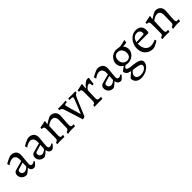

<svg xmlns="http://www.w3.org/2000/svg" viewBox="337 -1905 3569 3569"><g transform="rotate(-45 2121.0 -120.5)"><path d="M372 12Q332 12 309.5 -8.5Q287 -29 283 -69L279 -70Q255 -46 233.5 -28.5Q212 -11 195.5 -1.5Q179 8 169 8Q132 8 103 -8Q74 -24 57.5 -52Q41 -80 41 -116Q41 -145 55.5 -167Q70 -189 94 -196L284 -248L285 -292Q285 -342 262 -370Q239 -398 197 -398Q169 -398 138 -385Q107 -372 77 -348L72 -351L60 -394Q86 -409 118 -425.5Q150 -442 179 -453Q208 -464 223 -464Q267 -464 298 -448.5Q329 -433 345.5 -404.5Q362 -376 362 -335Q362 -322 359.5 -293Q357 -264 353 -228.5Q349 -193 346.5 -160Q344 -127 344 -105Q344 -83 355 -71Q366 -59 385 -59Q402 -59 419 -67.5Q436 -76 445 -84L459 -68Q451 -55 437.5 -38.5Q424 -22 407.5 -8Q391 6 372 12ZM186 -60Q205 -60 230.5 -73.5Q256 -87 277 -108L282 -210L146 -169Q117 -160 117 -127Q117 -99 136.5 -79.5Q156 -60 186 -60Z M838 12Q798 12 775.5 -8.5Q753 -29 749 -69L745 -70Q721 -46 699.5 -28.5Q678 -11 661.5 -1.5Q645 8 635 8Q598 8 569 -8Q540 -24 523.5 -52Q507 -80 507 -116Q507 -145 521.5 -167Q536 -189 560 -196L750 -248L751 -292Q751 -342 728 -370Q705 -398 663 -398Q635 -398 604 -385Q573 -372 543 -348L538 -351L526 -394Q552 -409 584 -425.5Q616 -442 645 -453Q674 -464 689 -464Q733 -464 764 -448.5Q795 -433 811.5 -404.5Q828 -376 828 -335Q828 -322 825.5 -293Q823 -264 819 -228.5Q815 -193 812.5 -160Q810 -127 810 -105Q810 -83 821 -71Q832 -59 851 -59Q868 -59 885 -67.5Q902 -76 911 -84L925 -68Q917 -55 903.5 -38.5Q890 -22 873.5 -8Q857 6 838 12ZM652 -60Q671 -60 696.5 -73.5Q722 -87 743 -108L748 -210L612 -169Q583 -160 583 -127Q583 -99 602.5 -79.5Q622 -60 652 -60Z M1259 -29Q1289 -37 1302 -52.5Q1315 -68 1315 -94L1319 -292Q1319 -342 1297.5 -369Q1276 -396 1236 -396Q1212 -396 1187 -386Q1162 -376 1142.5 -364Q1123 -352 1113 -344Q1112 -318 1110.5 -282.5Q1109 -247 1107.5 -210Q1106 -173 1105 -143Q1104 -113 1104 -98Q1104 -67 1112.5 -54.5Q1121 -42 1140 -42Q1149 -42 1162 -43Q1175 -44 1175 -44L1177 -40L1168 3Q1168 3 1153 2Q1138 1 1117 0.5Q1096 0 1077 0Q1056 0 1033 1.5Q1010 3 994 4.5Q978 6 978 6L983 -35Q1012 -40 1024 -53Q1036 -66 1036 -94V-338Q1036 -372 1025 -385.5Q1014 -399 987 -399H976L973 -403L976 -436Q1011 -442 1043 -448.5Q1075 -455 1095.5 -460Q1116 -465 1116 -465L1122 -457Q1122 -457 1117.5 -437Q1113 -417 1111 -391L1113 -388Q1122 -394 1141.5 -406.5Q1161 -419 1183.5 -432Q1206 -445 1227 -454.5Q1248 -464 1260 -464Q1323 -464 1360 -429Q1397 -394 1397 -335Q1397 -322 1395 -292Q1393 -262 1390 -225Q1387 -188 1385 -154Q1383 -120 1383 -98Q1383 -69 1391 -55.5Q1399 -42 1418 -42Q1427 -42 1440 -43Q1453 -44 1453 -44L1455 -40L1447 3Q1447 3 1438.5 2.5Q1430 2 1416.5 1.5Q1403 1 1387.5 0.5Q1372 0 1358 0Q1342 0 1324.5 2Q1307 4 1291 6Q1275 8 1265 10Q1255 12 1255 12Z M1643 17Q1643 17 1636 -5Q1629 -27 1618 -63Q1607 -99 1593 -142Q1579 -185 1565.5 -228.5Q1552 -272 1540 -308.5Q1528 -345 1521 -366Q1504 -414 1453 -416L1451 -420L1457 -453Q1457 -453 1473 -453Q1489 -453 1509 -452.5Q1529 -452 1540 -452Q1571 -452 1598 -454Q1625 -456 1642.5 -457.5Q1660 -459 1660 -459L1662 -454L1656 -423Q1622 -422 1609.5 -416.5Q1597 -411 1597 -397Q1597 -390 1603 -364.5Q1609 -339 1619 -303.5Q1629 -268 1639.5 -230.5Q1650 -193 1660 -160Q1670 -127 1676 -106.5Q1682 -86 1682 -86H1686Q1723 -178 1749.5 -242Q1776 -306 1790 -343Q1804 -380 1804 -392Q1804 -406 1794.5 -411Q1785 -416 1761 -416H1723L1719 -422L1724 -453Q1724 -453 1740.5 -453Q1757 -453 1782 -452.5Q1807 -452 1831 -452Q1849 -452 1868 -452.5Q1887 -453 1900 -453Q1913 -453 1913 -453L1906 -416Q1885 -413 1873 -399Q1861 -385 1842 -341L1699 0Z M1965 -36Q1995 -39 2005 -55.5Q2015 -72 2015 -119V-339Q2015 -372 2006 -386Q1997 -400 1977 -400Q1969 -400 1962.5 -398.5Q1956 -397 1956 -397L1951 -404L1954 -435Q1985 -441 2016 -448Q2047 -455 2068 -460Q2089 -465 2089 -465L2096 -459Q2096 -459 2093.5 -443Q2091 -427 2089 -403.5Q2087 -380 2087 -356L2091 -353Q2122 -400 2162 -430Q2202 -460 2232 -460Q2249 -460 2256 -458Q2263 -456 2263 -456L2266 -452Q2266 -452 2264 -438.5Q2262 -425 2259 -403.5Q2256 -382 2253.5 -357Q2251 -332 2250 -309L2211 -306Q2211 -347 2206 -360.5Q2201 -374 2184 -374Q2162 -374 2137 -356Q2112 -338 2091 -306Q2091 -306 2090 -287.5Q2089 -269 2088 -241Q2087 -213 2086 -183.5Q2085 -154 2084 -131.5Q2083 -109 2083 -102Q2083 -68 2093 -56Q2103 -44 2131 -44Q2142 -44 2158.5 -45Q2175 -46 2175 -46L2176 -42L2167 2Q2167 2 2157 1.5Q2147 1 2131 1Q2115 1 2097.5 0.5Q2080 0 2065 0Q2036 0 2012 1Q1988 2 1974 3Q1960 4 1960 4Z M2651 12Q2611 12 2588.5 -8.5Q2566 -29 2562 -69L2558 -70Q2534 -46 2512.5 -28.5Q2491 -11 2474.5 -1.5Q2458 8 2448 8Q2411 8 2382 -8Q2353 -24 2336.5 -52Q2320 -80 2320 -116Q2320 -145 2334.5 -167Q2349 -189 2373 -196L2563 -248L2564 -292Q2564 -342 2541 -370Q2518 -398 2476 -398Q2448 -398 2417 -385Q2386 -372 2356 -348L2351 -351L2339 -394Q2365 -409 2397 -425.5Q2429 -442 2458 -453Q2487 -464 2502 -464Q2546 -464 2577 -448.5Q2608 -433 2624.5 -404.5Q2641 -376 2641 -335Q2641 -322 2638.5 -293Q2636 -264 2632 -228.5Q2628 -193 2625.5 -160Q2623 -127 2623 -105Q2623 -83 2634 -71Q2645 -59 2664 -59Q2681 -59 2698 -67.5Q2715 -76 2724 -84L2738 -68Q2730 -55 2716.5 -38.5Q2703 -22 2686.5 -8Q2670 6 2651 12ZM2465 -60Q2484 -60 2509.5 -73.5Q2535 -87 2556 -108L2561 -210L2425 -169Q2396 -160 2396 -127Q2396 -99 2415.5 -79.5Q2435 -60 2465 -60Z M2958 242Q2911 242 2877 226Q2843 210 2824.5 180Q2806 150 2806 109Q2820 92 2846.5 67.5Q2873 43 2905 19V13Q2853 4 2825.5 -21Q2798 -46 2796 -85Q2814 -102 2835 -118.5Q2856 -135 2880 -149V-163L2932 -146Q2901 -130 2887.5 -117.5Q2874 -105 2874 -92Q2874 -72 2898 -62.5Q2922 -53 2959.5 -48.5Q2997 -44 3039.5 -39Q3082 -34 3119.5 -23.5Q3157 -13 3181 7.5Q3205 28 3205 65Q3205 98 3184.5 130Q3164 162 3128.5 187Q3093 212 3049 227Q3005 242 2958 242ZM2992 193Q3031 193 3065 179.5Q3099 166 3120 143Q3141 120 3141 94Q3141 74 3126 62Q3111 50 3069.5 40.5Q3028 31 2948 21Q2918 42 2902 67.5Q2886 93 2886 118Q2886 152 2915 172.5Q2944 193 2992 193ZM2996 -174Q3042 -174 3068.5 -203Q3095 -232 3095 -283Q3095 -341 3063 -377Q3031 -413 2980 -413Q2934 -413 2907.5 -383Q2881 -353 2881 -302Q2881 -245 2913 -209.5Q2945 -174 2996 -174ZM2973 -130Q2924 -130 2886.5 -149.5Q2849 -169 2827.5 -203.5Q2806 -238 2806 -282Q2806 -332 2831.5 -373Q2857 -414 2899.5 -439Q2942 -464 2992 -464Q3020 -464 3045.5 -458.5Q3071 -453 3090 -453Q3110 -455 3146.5 -463Q3183 -471 3228 -483L3231 -479L3220 -423Q3198 -420 3174 -418Q3150 -416 3134 -414L3130 -409Q3170 -365 3170 -307Q3170 -258 3143.5 -218Q3117 -178 3072.5 -154Q3028 -130 2973 -130Z M3492 12Q3429 12 3382 -16Q3335 -44 3308.5 -93.5Q3282 -143 3282 -209Q3282 -260 3299.5 -306Q3317 -352 3348 -387.5Q3379 -423 3418.5 -443.5Q3458 -464 3503 -464Q3652 -464 3652 -319Q3652 -306 3650 -292Q3648 -278 3646 -270L3633 -258H3357Q3356 -169 3389.5 -117.5Q3423 -66 3484 -57.5Q3545 -49 3628 -87L3634 -85L3645 -56Q3625 -42 3597.5 -26Q3570 -10 3542 1Q3514 12 3492 12ZM3361 -295 3542 -304Q3557 -306 3562 -311Q3567 -316 3567 -331Q3567 -371 3545.5 -392Q3524 -413 3484 -413Q3438 -413 3404 -381.5Q3370 -350 3361 -295Z M4021 -29Q4051 -37 4064 -52.5Q4077 -68 4077 -94L4081 -292Q4081 -342 4059.5 -369Q4038 -396 3998 -396Q3974 -396 3949 -386Q3924 -376 3904.5 -364Q3885 -352 3875 -344Q3874 -318 3872.5 -282.5Q3871 -247 3869.5 -210Q3868 -173 3867 -143Q3866 -113 3866 -98Q3866 -67 3874.5 -54.5Q3883 -42 3902 -42Q3911 -42 3924 -43Q3937 -44 3937 -44L3939 -40L3930 3Q3930 3 3915 2Q3900 1 3879 0.5Q3858 0 3839 0Q3818 0 3795 1.5Q3772 3 3756 4.5Q3740 6 3740 6L3745 -35Q3774 -40 3786 -53Q3798 -66 3798 -94V-338Q3798 -372 3787 -385.5Q3776 -399 3749 -399H3738L3735 -403L3738 -436Q3773 -442 3805 -448.5Q3837 -455 3857.5 -460Q3878 -465 3878 -465L3884 -457Q3884 -457 3879.5 -437Q3875 -417 3873 -391L3875 -388Q3884 -394 3903.5 -406.5Q3923 -419 3945.5 -432Q3968 -445 3989 -454.5Q4010 -464 4022 -464Q4085 -464 4122 -429Q4159 -394 4159 -335Q4159 -322 4157 -292Q4155 -262 4152 -225Q4149 -188 4147 -154Q4145 -120 4145 -98Q4145 -69 4153 -55.5Q4161 -42 4180 -42Q4189 -42 4202 -43Q4215 -44 4215 -44L4217 -40L4209 3Q4209 3 4200.5 2.5Q4192 2 4178.5 1.5Q4165 1 4149.5 0.5Q4134 0 4120 0Q4104 0 4086.5 2Q4069 4 4053 6Q4037 8 4027 10Q4017 12 4017 12Z"/></g></svg>

Font: Alegreya
Style: Regular
Weight: 400
Designer: Juan Pablo del Peral
Foundry: Huerta Tipografica
Version: Version 2.009